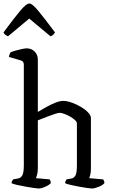

<svg xmlns="http://www.w3.org/2000/svg" viewBox="-24 -1076 643 1096"><path d="M197 0Q189 0 168.5 -3Q148 -6 123 -10.5Q98 -15 75.5 -20Q53 -25 42 -30Q42 -37 45 -43Q48 -49 51 -52L78 -57Q94 -59 103 -74.5Q112 -90 112 -132V-707Q112 -715 108.5 -721.5Q105 -728 95 -731L27 -751Q28 -759 31 -766.5Q34 -774 36 -777Q46 -782 64 -787Q82 -792 100.5 -796Q119 -800 129 -800Q156 -800 174 -781.5Q192 -763 192 -736V-437Q214 -450 240.5 -465Q267 -480 292.5 -490Q318 -500 337 -500Q358 -500 385 -490.5Q412 -481 437.5 -466Q463 -451 479 -434Q495 -417 495 -402V-115Q495 -94 491.5 -79.5Q488 -65 485 -59L565 -52Q567 -49 569.5 -43.5Q572 -38 572 -31Q563 -19 539 -9.5Q515 0 501 0Q493 0 472.5 -3Q452 -6 427.5 -10.5Q403 -15 381 -20Q359 -25 348 -30Q348 -37 350.5 -42.5Q353 -48 356 -52L383 -57Q398 -59 406.5 -74Q415 -89 415 -132V-371Q415 -381 403 -391.5Q391 -402 374.5 -411.5Q358 -421 341.5 -426.5Q325 -432 316 -432Q309 -432 292 -426.5Q275 -421 255 -413.5Q235 -406 217.5 -399Q200 -392 192 -389V-116Q192 -95 188 -80Q184 -65 181 -59L260 -52Q261 -49 263.5 -43.5Q266 -38 266 -31Q257 -20 234.5 -10Q212 0 197 0ZM22 -869Q1 -877 -4 -891Q56 -972 91 -1014Q126 -1056 144 -1056Q160 -1056 195.5 -1013Q231 -970 290 -891Q287 -886 281 -879Q275 -872 264 -869L143 -970Z"/></svg>

Font: Texturina Light
Style: Regular
Weight: 300
Designer: Guillermo Torres Carreño
Foundry: Omnibus-Type
Version: Version 1.002; ttfautohint (v1.8.3)